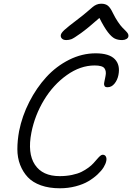

<svg xmlns="http://www.w3.org/2000/svg" viewBox="-20 -1031 706 1026"><path d="M334 -816.9Q318.4 -816.9 310.5 -825.2Q302.7 -833.5 305.2 -845.2Q307.6 -855.5 324 -870.8Q340.3 -886.2 400.9 -932.1Q422.9 -948.7 444.6 -967.3Q466.3 -985.8 475.1 -993.4Q483.9 -1001 495.4 -1006.1Q506.8 -1011.2 521 -1011.2Q543 -1011.2 556.4 -1000.7Q569.8 -990.2 584 -960Q596.2 -935.1 609.9 -914.8Q623.5 -894.5 633.5 -884.3Q643.6 -874 652.1 -865.5Q660.6 -856.9 664.1 -850.3Q667.5 -843.8 666 -835.9Q664.6 -827.6 655 -822.3Q645.5 -816.9 632.8 -816.9Q609.4 -816.9 592.8 -825.2Q576.2 -833.5 556.4 -859.1Q536.6 -884.8 511.2 -935.1Q450.7 -881.3 412.4 -853.8Q374 -826.2 361.1 -821.5Q348.1 -816.9 334 -816.9ZM299.8 -24.9Q242.7 -24.9 198.7 -40.5Q154.8 -56.2 128.7 -84Q102.5 -111.8 87.6 -150.1Q72.8 -188.5 72.8 -233.9Q72.8 -279.3 82 -330.1Q98.1 -411.1 136.5 -486.3Q174.8 -561.5 227.8 -619.4Q280.8 -677.2 349.6 -711.7Q418.5 -746.1 491.2 -746.1Q563 -746.1 593.3 -715.1Q623.5 -684.1 612.8 -629.9Q607.4 -603 591.8 -584Q576.2 -564.9 555.2 -564.9Q548.8 -564.9 544.7 -566.4Q540.5 -567.9 538.8 -571.3Q537.1 -574.7 536.4 -578.4Q535.6 -582 536.6 -588.1Q537.6 -594.2 538.6 -598.9Q539.6 -603.5 541.3 -611.6Q543 -619.6 543.9 -625Q549.3 -650.4 538.3 -665.8Q527.3 -681.2 485.8 -681.2Q409.2 -681.2 336.9 -629.6Q264.6 -578.1 215.3 -496.6Q166 -415 147.9 -323.2Q126 -211.9 166.5 -150.9Q207 -89.8 298.8 -89.8Q334.5 -89.8 364.7 -96.2Q395 -102.5 415.3 -112.5Q435.5 -122.6 452.1 -134.8Q468.8 -147 479.7 -159.2Q490.7 -171.4 499.3 -181.4Q507.8 -191.4 515.1 -197.8Q522.5 -204.1 528.8 -204.1Q540.5 -204.1 545.7 -194.6Q550.8 -185.1 547.9 -170.9Q544.9 -155.3 533.7 -137Q522.5 -118.7 501 -98.6Q479.5 -78.6 451.9 -62.3Q424.3 -45.9 384.3 -35.4Q344.2 -24.9 299.8 -24.9Z"/></svg>

Font: Shantell Sans Bouncy
Style: Italic
Weight: 300
Italic angle: -11.31°
Designer: Stephen Nixon, Anya Danilova, Shantell Martin
Foundry: Arrow Type
Version: Version 1.006;[9816181b4]